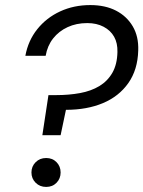

<svg xmlns="http://www.w3.org/2000/svg" viewBox="-20 -732 565 757"><path d="M147 -199 171 -357H201Q252 -357 295.5 -365Q339 -373 371.5 -392.5Q404 -412 423 -445Q442 -478 443 -527Q444 -562 430 -587Q416 -612 388.5 -626.5Q361 -641 324 -641Q281 -641 246.5 -625Q212 -609 189.5 -580.5Q167 -552 160 -512H80Q91 -572 127 -617Q163 -662 217 -687Q271 -712 336 -712Q395 -712 437.5 -690Q480 -668 503.5 -628Q527 -588 525 -533Q523 -457 486 -404.5Q449 -352 386 -325.5Q323 -299 240 -299L219 -199ZM162 5Q137 5 120.5 -11.5Q104 -28 104 -52Q104 -76 120.5 -92.5Q137 -109 162 -109Q187 -109 203 -92.5Q219 -76 219 -52Q219 -28 203 -11.5Q187 5 162 5Z"/></svg>

Font: DM Sans 18pt
Style: Italic
Weight: 400
Italic angle: -10°
Designer: Colophon Foundry, Jonny Pinhorn
Foundry: Colophon Foundry
Version: Version 4.004;gftools[0.9.30]